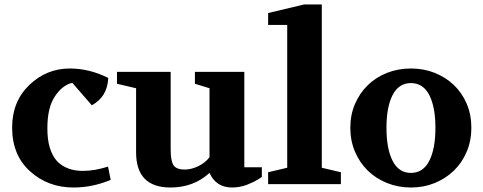

<svg xmlns="http://www.w3.org/2000/svg" viewBox="-20 -820 2152 855"><path d="M34 -252Q34 -368 110.5 -441.5Q187 -515 291 -515Q378 -515 462 -473Q459 -390 389 -351L303 -450H297Q255 -438 223 -388.5Q191 -339 191 -250Q190 -150 236 -100Q279 -59 348 -59Q377 -59 404.5 -64Q432 -69 461 -78L473 -19Q392 15 307 15Q194 15 114 -57Q34 -129 34 -252Z M501 -447V-500H740V-155Q740 -104 752.5 -84.5Q765 -65 803 -65Q832 -65 863 -80Q894 -95 913 -120V-427L848 -447V-500H1068V-75H1146V-32Q1124 -17 1110.5 -10.5Q1097 -4 1080.5 2.5Q1064 9 1046.5 12Q1029 15 1014 15Q942 15 913 -50Q842 15 739 15Q586 15 586 -142V-427Z M1174 0V-53L1259 -73V-709H1174V-762L1334 -800H1413V-73L1498 -53V0Z M1810 15Q1753 15 1703.5 -5Q1654 -25 1618 -60Q1582 -95 1561 -144Q1540 -193 1540 -251Q1540 -309 1561 -357.5Q1582 -406 1618 -441Q1654 -476 1703.5 -495.5Q1753 -515 1810 -515Q1867 -515 1916 -495.5Q1965 -476 2001.5 -441Q2038 -406 2058.5 -357.5Q2079 -309 2079 -251Q2079 -194 2058.5 -145Q2038 -96 2001.5 -60.5Q1965 -25 1916 -5Q1867 15 1810 15ZM1701 -251Q1701 -157 1728.5 -103.5Q1756 -50 1810 -50Q1864 -50 1891.5 -103.5Q1919 -157 1919 -251Q1919 -344 1891.5 -397Q1864 -450 1810 -450Q1756 -450 1728.5 -397Q1701 -344 1701 -251Z"/></svg>

Font: Volkhov
Style: Bold
Weight: 700
Designer: Cyreal (www.cyreal.org)
Foundry: Cyreal (www.cyreal.org)
Version: Version 1.010